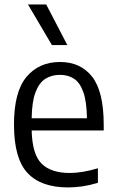

<svg xmlns="http://www.w3.org/2000/svg" viewBox="-20 -828 519 858"><path d="M283.5 9.5Q163.5 9.5 103 -55Q42.5 -119.5 42.5 -271.5Q42.5 -418 98.5 -484.5Q154.5 -551 248 -551Q340.5 -551 392 -484.8Q443.5 -418.5 443.5 -270V-245H121.5Q124 -138.5 165.8 -96.8Q207.5 -55 292.5 -55Q346.5 -55 417.5 -76V-11Q380.5 0 348.2 4.8Q316 9.5 283.5 9.5ZM248 -493.5Q211 -493.5 183 -476Q155 -458.5 138.8 -416Q122.5 -373.5 121.5 -299.5H368.5Q367.5 -373.5 352.5 -416Q337.5 -458.5 311 -476Q284.5 -493.5 248 -493.5ZM212 -626.5 105 -808H186.5L281 -626.5Z"/></svg>

Font: Encode Sans SemiCondensed SemiCondensed
Style: Regular
Weight: 400
Width: 4
Designer: Multiple Designers
Foundry: Impallari Type
Version: Version 3.000; ttfautohint (v1.8.3) -l 8 -r 50 -G 200 -x 14 